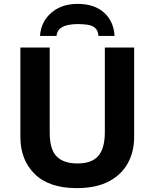

<svg xmlns="http://www.w3.org/2000/svg" viewBox="-20 -959 796 989"><path d="M671 -252Q671 -178 638.5 -118.5Q606 -59 540.5 -24.5Q475 10 375 10Q233 10 159 -62.5Q85 -135 85 -254V-714H236V-277Q236 -189 272 -153Q308 -117 379 -117Q453 -117 486.5 -156Q520 -195 520 -278V-714H671ZM380 -939Q466 -939 516 -894Q566 -849 570 -774H487Q485 -802 470 -815Q455 -828 431.5 -831.5Q408 -835 379 -835Q356 -835 332 -830.5Q308 -826 291 -813Q274 -800 271 -774H186Q191 -847 244 -893Q297 -939 380 -939Z"/></svg>

Font: RS Noto Sans
Style: Bold
Weight: 700
Designer: Monotype Design Team
Foundry: Monotype Imaging Inc.
Version: Version 3.10